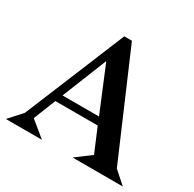

<svg xmlns="http://www.w3.org/2000/svg" viewBox="-152 -858 1032 1020"><g transform="rotate(30 363.5 -347.5)"><path d="M426.8 -258.8 313 -533.2 203.1 -258.8ZM722.2 0H414.1L505.9 -68.8L444.8 -213.9H185.1L130.9 -78.1L226.1 0H4.9L76.2 -79.1L330.1 -694.8H377L647 -66.9Z"/></g></svg>

Font: Bluu Next
Style: Bold
Weight: 700
Designer: Jean-Baptiste Morizot, Igor Stepanchenko (Cyrillic)
Foundry: Igor Stepanchenko
Version: Version 1.005